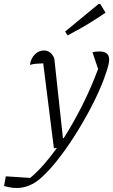

<svg xmlns="http://www.w3.org/2000/svg" viewBox="-118 -737 564 955"><path d="M150 0 97 -422Q70 -421 56.5 -419.5Q43 -418 31 -414Q35 -446 55 -466Q75 -486 100 -486Q135 -486 152 -447L195 -50H199Q247 -125 291.5 -213.5Q336 -302 370 -394L342 -477Q356 -481 377 -481Q425 -481 425 -441Q425 -420 410 -376Q390 -315 357.5 -248Q325 -181 286 -115Q247 -49 206 8.5Q165 66 126 108.5Q87 151 56 171Q12 198 -35 198Q-65 198 -98 188L-89 140L32 148Q65 121 98.5 83Q132 45 165 -1ZM218 -561 206 -580 372 -717H381L407 -674Q362 -643 315.5 -615Q269 -587 218 -561Z"/></svg>

Font: Piazzolla Light
Style: Italic
Weight: 300
Italic angle: -11.3°
Designer: Juan Pablo del Peral
Foundry: Huerta Tipografica
Version: Version 1.330